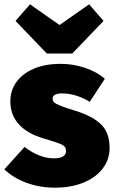

<svg xmlns="http://www.w3.org/2000/svg" viewBox="-25 -850 538 890"><path d="M461 -485 391 -378Q362 -396 329 -406.5Q296 -417 264 -417Q219 -417 219 -393Q219 -383 225 -376.5Q231 -370 253.5 -360.5Q276 -351 326 -336Q406 -311 444.5 -272.5Q483 -234 483 -164Q483 -110 450.5 -68Q418 -26 360.5 -3Q303 20 230 20Q160 20 98.5 -2.5Q37 -25 -5 -65L89 -169Q119 -145 154.5 -130.5Q190 -116 225 -116Q252 -116 266.5 -124.5Q281 -133 281 -149Q281 -163 274.5 -170.5Q268 -178 248 -185.5Q228 -193 178 -208Q23 -254 23 -381Q23 -430 50.5 -469Q78 -508 130.5 -531Q183 -554 256 -554Q315 -554 369.5 -535.5Q424 -517 461 -485ZM388 -830 455 -753 310 -602H192L47 -753L114 -830L251 -734Z"/></svg>

Font: Fira Sans Black
Style: Regular
Weight: 900
Designer: Carrois Corporate & Edenspiekermann AG
Foundry: Carrois Corporate GbR & Edenspiekermann AG
Version: Version 4.203